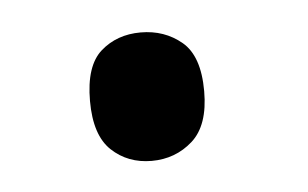

<svg xmlns="http://www.w3.org/2000/svg" viewBox="-27 -453 322 201"><g transform="rotate(-5 134.0 -352.5)"><path d="M67 -353Q67 -390 84 -405Q101 -420 126 -420Q151 -420 169 -405Q187 -390 187 -353Q187 -317 169 -301Q151 -285 126 -285Q101 -285 84 -301Q67 -317 67 -353Z"/></g></svg>

Font: Noto Sans Display
Style: Regular
Weight: 400
Designer: Monotype Design Team
Foundry: Monotype Imaging Inc.
Version: Version 2.003